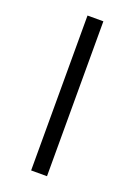

<svg xmlns="http://www.w3.org/2000/svg" viewBox="-125 -676 509 728"><g transform="rotate(20 130.0 -312.5)"><path d="M162 -625V0H98V-625Z"/></g></svg>

Font: Changa Light
Style: Regular
Weight: 300
Designer: Eduardo Rodriguez Tunni
Foundry: Eduardo Rodriguez Tunni
Version: Version 2.002; ttfautohint (v1.5) -l 8 -r 50 -G 110 -x 14 -H